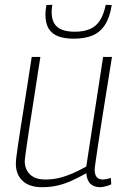

<svg xmlns="http://www.w3.org/2000/svg" viewBox="-20 -769 526 799"><path d="M155 10Q102 10 74 -16.5Q46 -43 46 -88Q46 -98 48 -115Q50 -132 54.5 -162.5Q59 -193 66.5 -241.5Q74 -290 85.5 -361Q97 -432 112 -532H148Q130 -415 118 -338.5Q106 -262 99 -216.5Q92 -171 89 -148Q86 -125 84.5 -115Q83 -105 83 -99Q83 -65 104.5 -43.5Q126 -22 169 -22Q199 -22 226 -28.5Q253 -35 281 -47Q309 -59 339 -76L409 -532H446Q425 -402 411.5 -317Q398 -232 390.5 -182Q383 -132 379.5 -108Q376 -84 375 -75Q374 -66 374 -63Q374 -42 382.5 -32Q391 -22 409 -22Q413 -22 422.5 -23.5Q432 -25 441 -29L443 -2Q433 3 419 6.5Q405 10 397 10Q372 10 357 -3.5Q342 -17 339 -48Q307 -30 277 -16.5Q247 -3 217.5 3.5Q188 10 155 10ZM287 -608Q248 -608 222 -618Q196 -628 182.5 -650Q169 -672 169 -709Q169 -719 170.5 -729.5Q172 -740 173 -748L198 -749Q196 -740 195.5 -732Q195 -724 195 -715Q196 -686 207.5 -669Q219 -652 240 -644.5Q261 -637 292 -637Q329 -637 355 -648.5Q381 -660 396.5 -685Q412 -710 420 -749L445 -748Q437 -696 416.5 -665Q396 -634 364 -621Q332 -608 287 -608Z"/></svg>

Font: Georama ExtraCondensed Thin ExtraLight
Style: Italic
Weight: 250
Italic angle: -9°
Version: Version 1.001